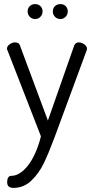

<svg xmlns="http://www.w3.org/2000/svg" viewBox="-20 -686 460 938"><path d="M14 -448Q14 -460 27 -469.5Q40 -479 54 -479Q62 -479 68.5 -475.5Q75 -472 77 -465L214 -97L343 -465Q346 -472 352 -475.5Q358 -479 365 -479Q373 -479 382.5 -475Q392 -471 398.5 -463.5Q405 -456 405 -447Q405 -441 403 -439L248 -19Q247 -15 245 -11Q217 64 193.5 112.5Q170 161 133 196.5Q96 232 45 232Q31 232 23 225.5Q15 219 15 203Q15 190 20 181.5Q25 173 35 173Q65 173 94 147Q123 121 145 77Q167 33 180 -20L17 -439Q14 -444 14 -448ZM188 -630Q188 -615 177.5 -604Q167 -593 152 -593Q136 -593 125.5 -604Q115 -615 115 -630Q115 -646 125.5 -656Q136 -666 152 -666Q167 -666 177.5 -656Q188 -646 188 -630ZM311 -630Q311 -615 300.5 -604Q290 -593 275 -593Q259 -593 248.5 -604Q238 -615 238 -630Q238 -646 248.5 -656Q259 -666 275 -666Q291 -666 301 -656Q311 -646 311 -630Z"/></svg>

Font: Dosis
Style: Regular
Weight: 400
Designer: Edgar Tolentino, Pablo Impallari, Igino Marini
Foundry: Edgar Tolentino, Pablo Impallari, Igino Marini
Version: Version 1.007;Glyphs 3.1.1 (3134)